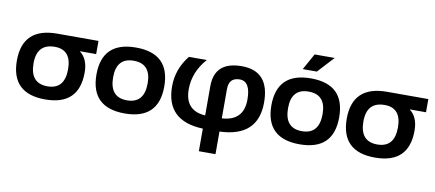

<svg xmlns="http://www.w3.org/2000/svg" viewBox="-76 -991 3334 1470"><g transform="rotate(10 1591.5 -256.0)"><path d="M293 -102.5Q427.2 -102.5 427.2 -258.3Q427.2 -410.2 297.9 -410.2Q158.7 -410.2 158.7 -258.3Q158.7 -102.5 293 -102.5ZM29.3 -256.3Q29.3 -512.7 297.9 -512.7H618.7V-410.2H491.2Q556.6 -361.8 556.6 -256.3Q556.6 -0.5 293 -0.5Q30.3 -0.5 29.3 -256.3Z M911.6 -102.5Q1045.9 -102.5 1045.9 -258.3Q1045.9 -410.2 911.6 -410.2Q777.3 -410.2 777.3 -258.3Q777.3 -102.5 911.6 -102.5ZM647.9 -256.3Q647.9 -512.7 911.6 -512.7Q1175.3 -512.7 1175.3 -256.3Q1175.3 -0.5 911.6 -0.5Q648.9 -0.5 647.9 -256.3Z M1321.8 -512.7H1460.9Q1363.3 -402.8 1363.3 -268.6Q1363.3 -102.5 1522 -92.8V-319.8Q1522 -512.7 1733.9 -512.7Q1949.2 -512.7 1949.2 -268.6Q1949.2 0 1651.4 9.8V185.5H1522V9.8Q1233.9 0 1233.9 -268.6Q1233.9 -402.8 1321.8 -512.7ZM1819.8 -268.6Q1819.8 -410.2 1735.4 -410.2Q1651.4 -410.2 1651.4 -319.8V-92.8Q1819.8 -102.5 1819.8 -268.6Z M2271.5 -102.5Q2405.8 -102.5 2405.8 -258.3Q2405.8 -410.2 2271.5 -410.2Q2137.2 -410.2 2137.2 -258.3Q2137.2 -102.5 2271.5 -102.5ZM2007.8 -256.3Q2007.8 -512.7 2271.5 -512.7Q2535.2 -512.7 2535.2 -256.3Q2535.2 -0.5 2271.5 -0.5Q2008.8 -0.5 2007.8 -256.3ZM2266.6 -698.2H2422.4L2305.7 -571.8H2196.3Z M2857.4 -102.5Q2991.7 -102.5 2991.7 -258.3Q2991.7 -410.2 2862.3 -410.2Q2723.1 -410.2 2723.1 -258.3Q2723.1 -102.5 2857.4 -102.5ZM2593.8 -256.3Q2593.8 -512.7 2862.3 -512.7H3183.1V-410.2H3055.7Q3121.1 -361.8 3121.1 -256.3Q3121.1 -0.5 2857.4 -0.5Q2594.7 -0.5 2593.8 -256.3Z"/></g></svg>

Font: SansationBold
Style: Bold
Weight: 700
Designer: Bernd Montag
Version: Version 1.301